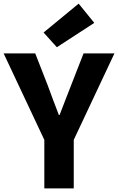

<svg xmlns="http://www.w3.org/2000/svg" viewBox="-28 -1037 650 1057"><path d="M216 0V-267L-8 -743H166L234 -569Q249 -528 264 -488Q279 -448 296 -404H300Q317 -448 332.5 -488Q348 -528 364 -569L432 -743H602L378 -267V0ZM285 -777 212 -858 405 -1017 491 -911Z"/></svg>

Font: Noto Sans SC Thin ExtraBold
Style: Regular
Weight: 800
Version: Version 2.004-H2;hotconv 1.0.118;makeotfexe 2.5.65603